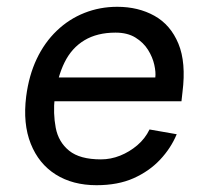

<svg xmlns="http://www.w3.org/2000/svg" viewBox="-20 -532 609 565"><path d="M264 13Q194 13 144 -18.5Q94 -50 70.5 -109Q47 -168 57 -248Q65 -310 88 -358.5Q111 -407 147 -441.5Q183 -476 228.5 -494Q274 -512 325 -512Q387 -512 434.5 -485.5Q482 -459 505 -403.5Q528 -348 517 -261L514 -234H135L144 -304H437Q439 -319 434 -341.5Q429 -364 415.5 -385.5Q402 -407 378.5 -421.5Q355 -436 320 -436Q266 -436 228.5 -413.5Q191 -391 170 -348.5Q149 -306 141 -245Q136 -198 144 -156Q152 -114 183.5 -88.5Q215 -63 277 -63Q306 -63 333.5 -74Q361 -85 384 -104.5Q407 -124 420 -151L500 -137Q483 -96 451 -62Q419 -28 373 -7.5Q327 13 264 13Z"/></svg>

Font: Inclusive Sans
Style: Italic
Weight: 400
Italic angle: -7°
Designer: Olivia King
Foundry: Olivia King
Version: Version 2.004